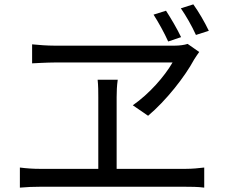

<svg xmlns="http://www.w3.org/2000/svg" viewBox="-20 -869 1040 879"><path d="M936 -728C917 -768 889 -816 865 -849L808 -831C832 -796 858 -751 877 -709ZM809 -699C791 -737 762 -786 740 -820L683 -802C706 -766 732 -719 750 -679ZM770 -583C733 -519 664 -440 588 -387L658 -339C740 -408 826 -517 869 -597C876 -609 884 -619 892 -631L839 -668C824 -663 801 -660 780 -660H229C195 -660 158 -663 127 -666V-579C127 -579 197 -583 233 -583ZM514 -96V-424C514 -450 515 -476 519 -504H427C430 -476 430 -448 430 -424V-96H162C133 -96 102 -98 71 -102V-10C103 -13 134 -14 162 -14H830C850 -14 888 -14 915 -10V-102C889 -99 861 -96 830 -96Z"/></svg>

Font: Noto Sans CJK SC Regular
Style: Regular
Weight: 400
Designer: Ryoko NISHIZUKA (kana & ideographs); Paul D. Hunt (Latin, Greek & Cyrillic); Wenlong ZHANG (bopomofo); Sandoll Communica
Foundry: Adobe Systems Incorporated
Version: Version 1.004;PS 1.004;hotconv 1.0.82;makeotf.lib2.5.63406